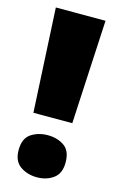

<svg xmlns="http://www.w3.org/2000/svg" viewBox="-114 -764 517 825"><g transform="rotate(15 145.0 -351.0)"><path d="M225 -252H52L28 -714H249ZM32 -81Q32 -133 63.5 -154Q95 -175 138 -175Q180 -175 210.5 -154Q241 -133 241 -81Q241 -32 210.5 -10Q180 12 138 12Q95 12 63.5 -10Q32 -32 32 -81Z"/></g></svg>

Font: Noto Sans Display Black
Style: Regular
Weight: 900
Designer: Monotype Design Team
Foundry: Monotype Imaging Inc.
Version: Version 2.003